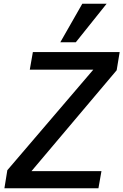

<svg xmlns="http://www.w3.org/2000/svg" viewBox="-20 -1002 657 1022"><path d="M19 -96 476.5 -631H138.5L155 -725H617L601 -628L147.5 -91H520L504 0H3.5ZM301 -777 418 -982H547.5L383.5 -777Z"/></svg>

Font: JuliaMono MediumItalic
Style: Regular
Weight: 500
Italic angle: -9°
Monospace: yes
Designer: cormullion
Foundry: corm
Version: Version 0.049; ttfautohint (v1.8.4)